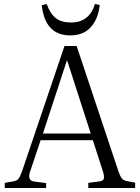

<svg xmlns="http://www.w3.org/2000/svg" viewBox="-20 -945 704 965"><path d="M333 -767.1Q206.5 -767.1 189.9 -918.9L214.8 -924.8Q231.9 -876.5 260 -854.2Q288.1 -832 336.9 -832Q429.2 -832 457 -924.8L481 -919.9Q474.6 -852.5 437.5 -809.8Q400.4 -767.1 333 -767.1ZM3.9 0V-25.9L45.9 -33.2Q64 -36.1 72 -45.4Q80.1 -54.7 90.8 -84L304.2 -713.9H365.2L575.2 -84Q585 -56.6 593 -47.1Q601.1 -37.6 621.1 -34.2L659.2 -26.9V0H423.8V-25.9L479 -33.2Q497.6 -35.2 501.5 -46.1Q505.4 -57.1 498 -81.1L446.8 -240.2H184.1L131.8 -84Q124 -62.5 128.4 -48.8Q132.8 -35.2 153.8 -32.2L211.9 -24.9V0ZM195.8 -273.9H436L317.9 -640.1H315.9Z"/></svg>

Font: Literata Light
Style: Regular
Weight: 300
Designer: Latin by Veronika Burian and Jose Scaglione. Greek by Irene Vlachou. Cyrillic by Vera Evstafieva.
Foundry: TypeTogether
Version: Version 3.021